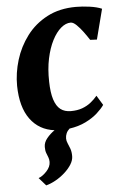

<svg xmlns="http://www.w3.org/2000/svg" viewBox="-57 -606 576 910"><g transform="rotate(-5 231.0 -151.0)"><path d="M92.5 227.5Q112 220.5 131.5 199.5Q151 178.5 151 155.5Q151 143 147 133.2Q143 123.5 138.8 112.2Q134.5 101 134.5 83Q134.5 61.5 150.5 42Q166.5 22.5 187.5 8Q114.5 -1 72.5 -58.2Q30.5 -115.5 29 -217Q28.5 -278 47.2 -339.5Q66 -401 104.5 -452.2Q143 -503.5 202 -534.5Q261 -565.5 339.5 -565.5Q369 -565.5 403.8 -560.8Q438.5 -556 462 -546L425 -402.5Q417 -403 409 -403.2Q401 -403.5 393 -404Q381.5 -422 366.2 -442.8Q351 -463.5 335.5 -478.5Q320 -493.5 308 -493.5Q284.5 -493.5 261.5 -474Q238.5 -454.5 220 -418.5Q201.5 -382.5 191 -333Q180.5 -283.5 182 -223.5Q183 -171 193.5 -138.2Q204 -105.5 223.5 -90.5Q243 -75.5 273 -75.5Q303.5 -75.5 326.8 -84Q350 -92.5 367.8 -106.5Q385.5 -120.5 399.5 -137.5L427.5 -91.5Q415.5 -74 392.8 -53.5Q370 -33 336.5 -16.5Q303 0 259 6.5Q248.5 16 243.5 27.5Q238.5 39 238.5 52Q238.5 63.5 244 75.5Q249.5 87.5 254.8 102.2Q260 117 260 137.5Q260 157 247.5 177Q235 197 214.5 215.2Q194 233.5 170.5 246.5Q147 259.5 125.5 265Z"/></g></svg>

Font: Merriweather 24pt ExtraBold
Style: Italic
Weight: 800
Italic angle: -7.8°
Version: Version 2.101